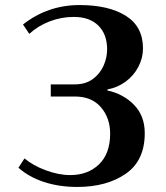

<svg xmlns="http://www.w3.org/2000/svg" viewBox="-20 -730 656 760"><path d="M53 -66 77 -103Q110 -75 161 -56Q212 -37 258 -37Q328 -37 372 -79.5Q416 -122 416 -201Q416 -263 379.5 -305.5Q343 -348 276 -348H181V-396H276Q318 -396 346.5 -416.5Q375 -437 389.5 -469Q404 -501 404 -535Q404 -594 369.5 -628.5Q335 -663 272 -663Q223 -663 177 -645.5Q131 -628 96 -596L71 -633Q169 -710 295 -710Q410 -710 478 -667.5Q546 -625 546 -538Q546 -501 528 -466Q510 -431 477.5 -407Q445 -383 405 -376V-372Q469 -358 511 -314.5Q553 -271 553 -203Q553 -94 477.5 -42Q402 10 286 10Q214 10 154.5 -9.5Q95 -29 53 -66Z"/></svg>

Font: Trirong SemiBold
Style: Regular
Weight: 600
Designer: Katatrad Team
Foundry: CadsonDemak
Version: Version 1.001